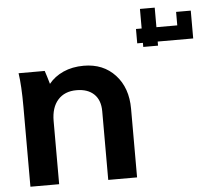

<svg xmlns="http://www.w3.org/2000/svg" viewBox="-56 -877 1020 936"><g transform="rotate(-5 454.5 -408.5)"><path d="M45.9 -556.2H173.8Q175.8 -549.8 183.3 -526.6Q190.9 -503.4 193.8 -491.2Q221.2 -525.4 265.1 -545.2Q309.1 -564.9 365.2 -564.9Q460.4 -564.9 518.8 -501.7Q577.1 -438.5 577.1 -335.9V0H436V-335.9Q436 -390.6 405.3 -419.9Q374.5 -449.2 319.8 -449.2Q261.7 -449.2 228.8 -412.4Q195.8 -375.5 195.8 -309.1V0H55.2V-390.1Q55.2 -495.1 45.9 -556.2Z M836.9 -721.2V-787.1H908.7V-650.9H634.8V-721.2Z M662.6 -630.9V-816.9H734.9V-630.9Z"/></g></svg>

Font: LT Superior
Style: Bold
Weight: 400
Designer: Daniel Lyons
Foundry: LyonsType
Version: Version 1.000